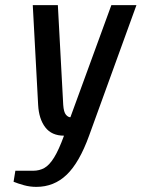

<svg xmlns="http://www.w3.org/2000/svg" viewBox="-20 -520 553 750"><path d="M122 210Q97 210 73.5 203.5Q50 197 33 190L40 147H109Q134 147 153.5 136Q173 125 191.5 95Q210 65 230 10Q182 10 157 -22.5Q132 -55 129 -110L108 -500H206L227 -110Q229 -82 237.5 -72Q246 -62 255 -62L415 -500H513L328 10Q290 115 240.5 162.5Q191 210 122 210Z"/></svg>

Font: Cuprum Medium
Style: Italic
Weight: 500
Italic angle: -10°
Version: Version 3.000